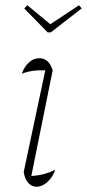

<svg xmlns="http://www.w3.org/2000/svg" viewBox="-20 -704 330 729"><path d="M190 -60Q180 -31 160 -13Q140 5 119 5Q100 5 87 -10Q74 -25 70 -51L152 -437Q99 -439 63 -424Q72 -451 90 -467Q108 -483 129 -483Q166 -483 180 -437L99 -36Q148 -38 190 -60ZM161 -581 72 -672 84 -684 171 -612 280 -684 290 -672 173 -581Z"/></svg>

Font: Piazzolla Thin
Style: Italic
Weight: 100
Italic angle: -11.3°
Designer: Juan Pablo del Peral
Foundry: Huerta Tipografica
Version: Version 1.330